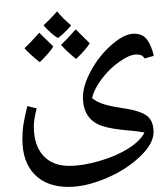

<svg xmlns="http://www.w3.org/2000/svg" viewBox="-20 -607 658 754"><path d="M547.4 -86.9Q522 -91.3 494.6 -93.8Q419.4 -99.6 381.8 -112.1Q344.2 -124.5 325 -152.8Q305.7 -181.2 305.7 -225.6Q305.7 -271.5 337.9 -330.3Q370.1 -389.2 419.2 -431.9Q468.3 -474.6 506.8 -474.6Q540.5 -474.6 557.6 -451.4Q574.7 -428.2 584 -387.7L548.3 -377.4Q541 -387.2 534.7 -390.1Q528.3 -393.1 516.1 -393.1Q489.7 -393.1 450.2 -365.5Q410.6 -337.9 380.4 -298.3Q350.1 -258.8 341.8 -221.7Q370.6 -195.3 451.7 -184.1Q528.3 -173.3 555.7 -153.3Q583 -133.3 583 -87.9Q583 -42 527.8 9.8Q472.7 61.5 394 94.2Q315.4 127 249 127Q163.6 127 115.7 77.9Q67.9 28.8 67.9 -61Q67.9 -89.8 71.5 -115.5Q75.2 -141.1 87.4 -190.4L124 -181.6Q112.8 -137.7 112.8 -110.4Q112.8 -37.1 149.4 3.7Q186 44.4 251.5 44.4Q304.7 44.4 370.8 25.1Q437 5.9 484.1 -23.9Q531.2 -53.7 547.4 -86.9ZM205.1 -375.5ZM33.2 127.4ZM259.3 -507.3Q230.5 -473.6 207.5 -457.5Q179.7 -474.6 150.9 -507.3Q181.2 -536.1 204.6 -562.5Q223.1 -537.6 259.3 -507.3ZM189.5 -424.3Q171.9 -397 136.2 -362.8Q97.2 -393.6 76.2 -417.5Q100.1 -439.9 134.3 -478.5Q145 -467.3 189.5 -424.3ZM332.5 -437Q313.5 -407.7 278.8 -375.5Q244.1 -402.8 219.7 -430.7Q237.8 -447.3 277.3 -491.7ZM205.1 -375.5ZM204.6 -586.9Z"/></svg>

Font: Noto Naskh Arabic UI
Style: Regular
Weight: 400
Designer: Monotype Design team
Foundry: Monotype Imaging Inc.
Version: Version 1.05